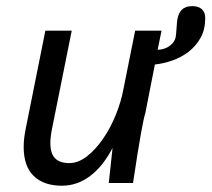

<svg xmlns="http://www.w3.org/2000/svg" viewBox="-20 -589 681 618"><path d="M478.5 -381.3 447.8 -225.1Q444.8 -215.8 441.7 -200.7Q438.5 -185.5 433.8 -159.9Q429.2 -134.3 422.9 -95.5Q416.5 -56.6 408.2 0H330.1L342.3 -112.8Q311.5 -53.7 270 -22.5Q228.5 8.8 179.2 8.8Q121.1 8.8 88.6 -22.5Q56.2 -53.7 56.2 -116.2Q56.2 -129.9 57.9 -144.5Q59.6 -159.2 63 -175.8L126 -490.2H210.9L147.9 -176.8Q142.1 -148.9 142.1 -128.9Q142.1 -95.2 157.2 -79.6Q172.4 -64 203.1 -64Q231.4 -64 259.3 -85.4Q287.1 -106.9 311 -141.4Q335 -175.8 352.5 -218.8Q370.1 -261.7 377.9 -305.2L415 -490.2H500L487.3 -428.7Q511.2 -429.7 526.9 -441.9Q542.5 -454.1 545.4 -469.2Q546.4 -475.1 547.1 -482.9Q547.9 -490.7 548.3 -499Q548.8 -507.3 549.6 -515.6Q550.3 -523.9 551.8 -530.8Q553.2 -537.6 556.2 -544.4Q559.1 -551.3 564.5 -556.9Q569.8 -562.5 578.4 -565.9Q586.9 -569.3 599.1 -569.3Q619.1 -569.3 629.9 -559.3Q640.6 -549.3 640.6 -530.8Q640.6 -494.6 626 -468Q611.3 -441.4 587.9 -423.1Q564.5 -404.8 535.4 -394.5Q506.3 -384.3 478 -381.3V-380.9Z"/></svg>

Font: Code New Roman
Style: Italic
Weight: 400
Italic angle: -11°
Monospace: yes
Designer: Sam Radian
Foundry: Code New Roman
Version: Version 1.508 October 19, 2014